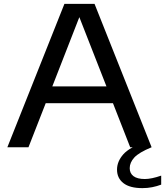

<svg xmlns="http://www.w3.org/2000/svg" viewBox="-20 -760 852 991"><path d="M18 0 312.5 -740H468L762.5 0H652L563 -227.5H216L127 0ZM250 -314H529.5L389.5 -671.5ZM715 211Q650 211 617 185.2Q584 159.5 584 115.5Q584 73.5 616.2 36.8Q648.5 0 734 -29.5L762.5 0Q697 27 673.2 53Q649.5 79 649.5 108Q649.5 134.5 669 149.2Q688.5 164 727.5 164Q761.5 164 812 146.5V193Q789.5 201.5 765.5 206.2Q741.5 211 715 211Z"/></svg>

Font: Encode Sans Expanded Medium
Style: Regular
Weight: 500
Width: 7
Designer: Multiple Designers
Foundry: Impallari Type
Version: Version 3.000; ttfautohint (v1.8.3) -l 8 -r 50 -G 200 -x 14 